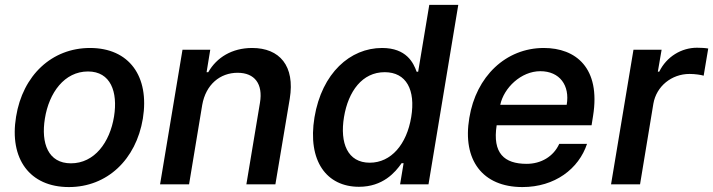

<svg xmlns="http://www.w3.org/2000/svg" viewBox="-20 -747 2890 778"><path d="M259.2 11C413.7 11 531.2 -99.8 558.9 -266.3C586.6 -437.9 503.2 -552.6 344.8 -552.6C190 -552.6 72.1 -441.8 45.1 -274.1C17 -103.7 100.1 11 259.2 11ZM161.9 -266.7C178.6 -371.1 240.8 -457.4 336.6 -457.4C428.3 -457.4 458.1 -375 442.1 -274.9C425.1 -170.1 362.9 -85.2 267.4 -85.2C175.1 -85.2 145.6 -166.5 161.9 -266.7Z M799.4 -321.7C813.9 -404.5 871.8 -452.1 942.8 -452.1C1012.4 -452.1 1046.2 -406.6 1033.4 -330.6L978.3 0H1095.9L1154.1 -346.9C1176.1 -480.1 1112.9 -552.6 1001.8 -552.6C920.1 -552.6 858 -514.2 823.9 -454.5H817.1L832 -545.5H719.5L628.6 0H746.1Z M1434.7 9.9C1530.9 9.9 1581.3 -47.9 1607.2 -85.6H1615.4L1601.2 0H1716.3L1837 -727.3H1719.5L1674.4 -456.3H1668.3C1655.2 -492.9 1626.8 -552.6 1528.1 -552.6C1399.1 -552.6 1284.4 -451.3 1254.3 -271.7C1225.1 -93.8 1304 9.9 1434.7 9.9ZM1373.9 -272.7C1391.3 -377.5 1448.2 -454.5 1538.7 -454.5C1626.8 -454.5 1664.4 -382.5 1646.3 -272.7C1628.2 -162.3 1565 -87.7 1478.3 -87.7C1388.5 -87.7 1356.5 -166.9 1373.9 -272.7Z M2096.9 11C2228 11 2324.9 -62.5 2358.7 -164.1H2246.1C2223 -112.9 2172.6 -83.1 2114 -83.1C2023.1 -83.1 1975.1 -126.1 1992.5 -239.3H2377.1L2383.2 -277.7C2414.4 -472.3 2312.9 -552.6 2183.6 -552.6C2029.8 -552.6 1909.1 -437.5 1881.7 -269.2C1853 -99.1 1934.7 11 2096.9 11ZM2007.1 -322.4C2021.7 -391 2091.3 -458.5 2169.4 -458.5C2247.9 -458.5 2289.8 -400.9 2276.3 -322.4Z M2456 0H2573.5L2627.5 -326.7C2639.6 -397.4 2701.3 -447.4 2774.1 -447.4C2796.5 -447.4 2821.7 -443.5 2831.3 -440.3L2849.8 -550.4C2838.1 -552.6 2818.5 -553.6 2804.3 -553.6C2741.1 -553.6 2681.1 -517.4 2651.3 -456.7H2645.6L2660.9 -545.5H2546.9Z"/></svg>

Font: Magic Ui Pro Semi Bold
Style: Italic
Weight: 600
Italic angle: -9.39999°
Designer: Stefan Endress, Andreas Faust
Version: Version 1.000;FEAKit 1.0